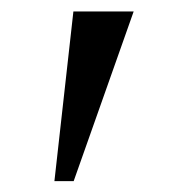

<svg xmlns="http://www.w3.org/2000/svg" viewBox="-20 -844 324 344"><path d="M219.5 -823.5 112 -519.5H77.5L111.5 -823.5Z"/></svg>

Font: Merriweather 96pt
Style: Regular
Weight: 400
Version: Version 2.100